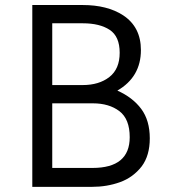

<svg xmlns="http://www.w3.org/2000/svg" viewBox="-20 -726 662 746"><path d="M337.5 0H105.5V-706.5H301Q397 -706.5 458.5 -666.5Q527.5 -621 527.5 -531.5Q527.5 -427 436 -374Q495.5 -347.5 528.8 -302.8Q562 -258 562 -188.5Q562 -121.5 530.5 -79.5Q497 -36.5 446.2 -18.2Q395.5 0 337.5 0ZM301 -395.5Q365 -395.5 405 -426.8Q445 -458 445 -521Q445 -584.5 406.2 -610Q367.5 -635.5 302 -635.5H183V-395.5ZM339.5 -73.5Q484 -73.5 484 -193Q484 -263.5 444 -294Q404 -324.5 341 -324.5H183V-73.5Z"/></svg>

Font: Acari Sans
Style: Regular
Weight: 400
Designer: Alfredo Marco Pradil and Stefan Peev (font) & Cristiano Sobral (main changes)
Foundry: Alfredo Marco Pradil and Stefan Peev (font) & Cristiano Sobral (main changes)
Version: Version 1.063; ttfautohint (v1.8.3)